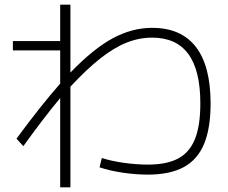

<svg xmlns="http://www.w3.org/2000/svg" viewBox="-20 -766 978 824"><path d="M407.2 -47.9 417 -87.9Q458 -74.7 512.2 -67.1Q566.4 -59.6 614.3 -59.6Q695.8 -59.6 744.9 -85.9Q793.9 -112.3 816.9 -169.7Q839.8 -227.1 839.8 -322.3Q839.8 -463.9 788.3 -534.2Q736.8 -604.5 632.8 -604.5Q577.6 -604.5 523.9 -583.3Q470.2 -562 411.4 -515.9Q352.5 -469.7 282.2 -394V38.1H238.3V-345.2Q166 -258.3 80.1 -138.7L50.8 -170.9Q154.8 -312.5 238.3 -407.2V-549.8H35.2V-589.8H238.3V-746.1H282.2V-454.6Q380.4 -556.6 463.6 -601.6Q546.9 -646.5 632.8 -646.5Q757.3 -646.5 820.6 -564.7Q883.8 -482.9 883.8 -322.3Q883.8 -215.3 855.7 -147.9Q827.6 -80.6 768.3 -48.6Q709 -16.6 614.3 -16.6Q563 -16.6 506.8 -24.9Q450.7 -33.2 407.2 -47.9Z"/></svg>

Font: Pretendard ExtraLight
Style: Regular
Weight: 200
Designer: Base glyphs from Inter by Rasmus Andersson; Hangeul glyphs from Noto Sans CJK(Source Han Sans) by Jang Soo-young and Kan
Foundry: Kil Hyung-jin
Version: Version 1.309